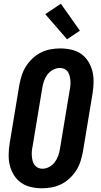

<svg xmlns="http://www.w3.org/2000/svg" viewBox="-20 -1003 540 1031"><path d="M206 8Q176 8 147 1.5Q118 -5 94.5 -21Q71 -37 55.5 -61.5Q40 -86 33 -114Q26 -142 26.5 -172.5Q27 -203 32 -234L84 -548Q89 -574 97 -599Q105 -624 120 -647.5Q135 -671 155.5 -690Q176 -709 200 -721Q224 -733 250.5 -738Q277 -743 303 -743Q333 -743 362.5 -736.5Q392 -730 415 -714Q438 -698 453.5 -673.5Q469 -649 476 -621Q483 -593 482.5 -562.5Q482 -532 477 -501L425 -187Q420 -161 412 -136Q404 -111 389 -87.5Q374 -64 353.5 -45Q333 -26 309 -14Q285 -2 258.5 3Q232 8 206 8ZM207 -97Q226 -97 244 -106.5Q262 -116 274 -132Q286 -148 292.5 -166.5Q299 -185 302 -204L354 -518Q357 -531 358 -544Q359 -557 358 -570Q357 -583 354 -595Q351 -607 344.5 -617Q338 -627 326.5 -632.5Q315 -638 302 -638Q283 -638 265 -628.5Q247 -619 235 -603Q223 -587 216.5 -568.5Q210 -550 207 -531L155 -217Q152 -204 151 -191Q150 -178 151 -165Q152 -152 155 -140Q158 -128 165 -118Q172 -108 183 -102.5Q194 -97 207 -97ZM340 -792 223 -927 307 -983 409 -838Z"/></svg>

Font: Iosevka Extrabold Oblique
Style: Regular
Weight: 800
Italic angle: -9°
Monospace: yes
Designer: Belleve Invis
Foundry: Belleve Invis
Version: Version 32.5.0; ttfautohint (v1.8.4)